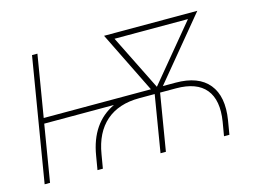

<svg xmlns="http://www.w3.org/2000/svg" viewBox="-76 -644 1024 773"><g transform="rotate(-15 435.5 -258.0)"><path d="M243.2 0 252.9 -57.6Q274.4 -189 375 -236.3H84.5L45.4 0H22.9L108.4 -515.6H130.9L88.4 -258.8H535.2L408.7 -515.6H797.4L585 -258.8H637.7Q732.9 -258.8 775.6 -206.5Q818.4 -154.3 802.7 -57.6L793 0H770.5L780.3 -57.6Q794.4 -145 757.1 -190.7Q719.7 -236.3 633.8 -236.3H567.4L528.3 0H505.9L544.9 -236.3H480.5Q394.5 -236.3 342 -190.7Q289.6 -145 275.4 -57.6L265.6 0ZM561 -262.2 752.4 -493.2H446.3Z"/></g></svg>

Font: Inter Display Thin
Style: Italic
Weight: 100
Italic angle: -9.39999°
Designer: Rasmus Andersson
Foundry: rsms
Version: Version 4.000;git-a52131595